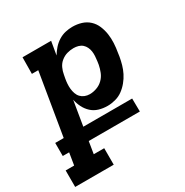

<svg xmlns="http://www.w3.org/2000/svg" viewBox="-210 -666 980 1018"><g transform="rotate(-30 280.0 -156.5)"><path d="M196 215H-40V114H12L24 40H-15V-40H37L100 -419H61L62 -520H237L223 -438Q235 -458 250.5 -475.5Q266 -493 286 -505.5Q306 -518 328 -523Q350 -528 371 -528Q400 -528 426 -520Q452 -512 471.5 -494Q491 -476 501.5 -451Q512 -426 516 -399Q520 -372 518.5 -343.5Q517 -315 512 -287L509 -266Q505 -243 498.5 -220Q492 -197 481 -175Q470 -153 453.5 -133Q437 -113 417 -98.5Q397 -84 372.5 -77.5Q348 -71 325 -71Q297 -71 272 -78.5Q247 -86 228.5 -103Q210 -120 198.5 -143Q187 -166 182 -191L157 -40H456L457 40H144L132 114H196ZM274 -172Q295 -172 317 -180Q339 -188 355 -204Q371 -220 379.5 -241Q388 -262 392 -283L395 -303Q397 -318 398 -333Q399 -348 397 -362Q395 -376 389 -388.5Q383 -401 373 -410Q363 -419 349 -423Q335 -427 320 -427Q300 -427 280.5 -421.5Q261 -416 244 -402.5Q227 -389 218 -369.5Q209 -350 206 -331L202 -310Q199 -294 198 -278.5Q197 -263 198.5 -248Q200 -233 205 -218.5Q210 -204 220 -193.5Q230 -183 244 -177.5Q258 -172 274 -172Z"/></g></svg>

Font: Iosevka HT Extended
Style: Bold Italic
Weight: 700
Width: 7
Italic angle: -9°
Monospace: yes
Designer: Belleve Invis
Foundry: Belleve Invis
Version: Version 32.3.0; ttfautohint (v1.8.4)